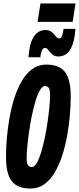

<svg xmlns="http://www.w3.org/2000/svg" viewBox="-20 -1085 459 1115"><path d="M157 10Q81.6 10 48.2 -33.1Q14.8 -76.2 14.8 -174.4Q14.8 -224.6 19.8 -283Q24.8 -341.4 35.5 -401.8Q46.2 -462.2 63.9 -517.3Q81.6 -572.4 107.4 -616Q133.2 -659.6 168.4 -684.8Q203.6 -710 248.6 -710Q324 -710 357.4 -666.9Q390.8 -623.8 390.8 -525.6Q390.8 -475.4 385.8 -417Q380.8 -358.6 370.1 -298.2Q359.4 -237.8 341.7 -182.7Q324 -127.6 298.2 -84Q272.4 -40.4 237.5 -15.2Q202.6 10 157 10ZM164.8 -114.8Q180 -114.8 193.5 -138Q207 -161.2 218.8 -200Q230.6 -238.8 240.2 -285.1Q249.8 -331.4 256.5 -378.3Q263.2 -425.2 267 -465.1Q270.8 -505 270.8 -530Q270.8 -563.2 263.4 -574.2Q256 -585.2 240.8 -585.2Q226.2 -585.2 212.4 -562Q198.6 -538.8 186.8 -500Q175 -461.2 165.4 -414.9Q155.8 -368.6 149.1 -321.7Q142.4 -274.8 138.6 -234.9Q134.8 -195 134.8 -170Q134.8 -136.8 142.4 -125.8Q150 -114.8 164.8 -114.8ZM145.4 -752.5Q145.8 -757.7 146.3 -762.7Q146.8 -767.7 147.5 -772.5Q148.2 -777.3 148.7 -782.1Q149.2 -786.9 149.6 -791.1Q158 -851.3 182.3 -880.9Q206.6 -910.5 244.8 -910.5Q262.2 -910.5 273.9 -903.3Q285.6 -896.1 293.6 -886Q301.6 -875.9 308.7 -868.7Q315.8 -861.5 324 -861.5Q332.2 -861.5 336.9 -870Q341.6 -878.5 344.3 -889.9Q347 -901.3 348 -910.1Q348 -910.1 348.5 -913.5Q349 -916.9 349 -917.5H418.2Q417.2 -908.1 416.3 -898.7Q415.4 -889.3 414 -880.7Q405.6 -817.9 381.2 -787.5Q356.8 -757.1 318.2 -757.1Q301.4 -757.1 290 -764.6Q278.6 -772.1 270.9 -781.9Q263.2 -791.7 256.6 -799.2Q250 -806.7 242 -806.7Q230.2 -806.7 223 -790.9Q215.8 -775.1 215 -758.7Q215 -758.7 215 -757.7Q215 -756.7 214.8 -755.6Q214.6 -754.5 214.6 -753.5Q214.6 -752.5 214.6 -752.5ZM198.1 -958.2 215.1 -1065H418.5L401.9 -958.2Z"/></svg>

Font: Georama
Style: Italic
Weight: 400
Width: 2
Italic angle: -9°
Designer: Jean-Baptiste Levee
Foundry: Production Type
Version: Version 1.000